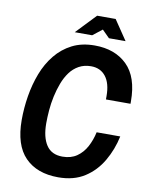

<svg xmlns="http://www.w3.org/2000/svg" viewBox="-94 -921 780 1001"><g transform="rotate(10 296.0 -420.5)"><path d="M284 12Q171 12 108 -52.5Q45 -117 45 -250Q45 -313 55.5 -377Q66 -441 88 -498.5Q110 -556 146.5 -601Q183 -646 234 -672Q285 -698 353 -698Q461 -698 525 -635Q589 -572 589 -444V-431H459V-449Q459 -516 431 -552Q403 -588 353 -588Q317 -588 289 -572.5Q261 -557 241.5 -530.5Q222 -504 209 -469.5Q196 -435 188 -398Q180 -361 177 -324Q174 -287 174 -255Q174 -181 201.5 -139.5Q229 -98 287 -98Q332 -98 363 -119.5Q394 -141 413 -176.5Q432 -212 441 -254H566Q551 -183 515.5 -122Q480 -61 423 -24.5Q366 12 284 12ZM238 -748 338 -853H436L507 -748H419L380 -787L330 -748Z"/></g></svg>

Font: Archivo Narrow
Style: Bold Italic
Weight: 700
Italic angle: -8°
Designer: Hector Gatti
Foundry: Omnibus-Type
Version: Version 3.002